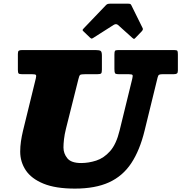

<svg xmlns="http://www.w3.org/2000/svg" viewBox="-20 -1030 1015 1074"><path d="M483 -820Q487 -816 490.2 -814.5Q493.5 -813 500 -817L615.5 -890.5Q629.5 -899.5 640.5 -890L721 -817.5Q726.5 -813 729 -812.2Q731.5 -811.5 737.5 -818L773 -855Q777.5 -860 778.8 -864.2Q780 -868.5 778 -872.5L714.5 -1001Q712 -1006.5 707.8 -1008Q703.5 -1009.5 693.5 -1009.5H601Q590 -1009.5 584 -1008.2Q578 -1007 572.5 -1001L449 -872Q443 -865.5 442 -862.8Q441 -860 446.5 -855ZM418.5 -587Q423 -606.5 428 -610.8Q433 -615 458 -615H525Q541 -615 545.5 -619.2Q550 -623.5 550 -640V-718.5Q550 -740.5 542.8 -745.2Q535.5 -750 515 -750H103Q90 -750 85 -746.2Q80 -742.5 80 -728.5V-639Q80 -623.5 84 -619.2Q88 -615 103 -615H158Q177.5 -615 180.8 -610.8Q184 -606.5 180.5 -592L109 -300Q101.5 -269 97.2 -239.5Q93 -210 93 -182Q93 -124.5 124.2 -77.5Q155.5 -30.5 223 -2.8Q290.5 25 399 25Q513 25 589.8 -10Q666.5 -45 714.2 -117Q762 -189 789 -300L861.5 -596Q864.5 -608.5 869.8 -611.8Q875 -615 891 -615H952Q964 -615 969.5 -618.8Q975 -622.5 975 -635V-725Q975 -740 972.5 -745Q970 -750 955 -750H641Q625.5 -750 622.8 -744.8Q620 -739.5 620 -724V-645Q620 -626.5 623.2 -620.8Q626.5 -615 645 -615H699Q719.5 -615 721.5 -609.8Q723.5 -604.5 719.5 -588L649 -300Q630.5 -223.5 595.8 -184.5Q561 -145.5 518.5 -131.8Q476 -118 434 -118Q378 -118 356.5 -144.8Q335 -171.5 335 -205Q335 -224.5 338 -251.2Q341 -278 349 -310Z"/></svg>

Font: Besley Black
Style: Italic
Weight: 900
Italic angle: -13°
Designer: Owen Earl
Foundry: indestructible type*
Version: Version 2.001